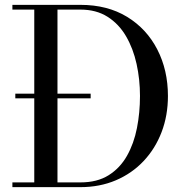

<svg xmlns="http://www.w3.org/2000/svg" viewBox="-20 -770 766 790"><path d="M43 -365.5V-384.5H353V-365.5ZM311 -750Q422 -750 502.8 -700.8Q583.5 -651.5 627.2 -566.5Q671 -481.5 671 -375Q671 -295 645 -226.8Q619 -158.5 571 -107.5Q523 -56.5 456.8 -28.2Q390.5 0 311 0H31V-19.5H121V-730.5H31V-750ZM216.5 -19.5H311Q380 -19.5 427 -49Q474 -78.5 502.5 -129Q531 -179.5 543.5 -243.2Q556 -307 556 -375Q556 -443 542 -506.8Q528 -570.5 498.5 -621Q469 -671.5 422.5 -701Q376 -730.5 311 -730.5H216.5Z"/></svg>

Font: Bodoni Moda 11pt
Style: Regular
Weight: 400
Version: Version 2.004